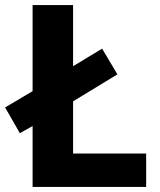

<svg xmlns="http://www.w3.org/2000/svg" viewBox="-26 -734 627 754"><path d="M102 0V-239L52 -211L-6 -312L102 -376V-714H261V-474L375 -543L435 -442L261 -336V-131H548V0Z"/></svg>

Font: Noto Sans Oriya
Style: Bold
Weight: 700
Designer: Amélie Bonet and Sol Matas
Foundry: Google LLC
Version: Version 2.006; ttfautohint (v1.8.4.7-5d5b)